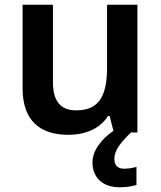

<svg xmlns="http://www.w3.org/2000/svg" viewBox="-20 -563 684 816"><path d="M466 113C466 76 492 43 537 0H564V-543H435V-278C435 -159 404 -94 304 -94C236 -94 205 -134 205 -215V-543H76V-188C76 -50 150 10 271 10C339 10 404 -14 439 -70H446L462 -7C414 26 373 75 373 127C373 191 415 233 489 233C519 233 540 229 560 223V146C548 150 528 154 507 154C482 154 466 141 466 113Z"/></svg>

Font: Noto Sans Balinese SemiBold
Style: Regular
Weight: 600
Designer: Aditya Bayu, David Williams
Foundry: David Williams
Version: Version 2.005